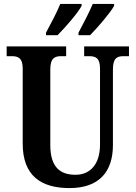

<svg xmlns="http://www.w3.org/2000/svg" viewBox="-20 -951 693 981"><path d="M381 -784V-771H440C479 -810 544 -886 563 -921V-931H454C435 -886 406 -831 381 -784ZM215 -784V-771H274C313 -810 379 -886 397 -921V-931H288C270 -886 240 -831 215 -784ZM335 10C489 10 557 -76 557 -210V-597C557 -656 580 -664 612 -664H639V-714H410V-664H435C467 -664 491 -656 491 -601V-212C491 -112 441 -58 366 -58C287 -58 237 -97 237 -210V-597C237 -656 262 -664 293 -664H318V-714H14V-664H40C71 -664 96 -656 96 -601V-217C96 -53 190 10 335 10Z"/></svg>

Font: Noto Serif Armenian Condensed
Style: Bold
Weight: 700
Width: 3
Designer: Monotype Design Team
Foundry: Monotype Imaging Inc.
Version: Version 2.008